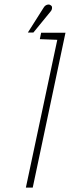

<svg xmlns="http://www.w3.org/2000/svg" viewBox="-20 -848 316 868"><path d="M160 -671 239 -668 97 0H128L276 -700H166ZM207 -794Q212 -799 214 -805Q216 -811 215 -816.5Q214 -822 208 -825Q204 -828 198 -827.5Q192 -827 186.5 -823.5Q181 -820 177 -813L106 -701H131Z"/></svg>

Font: Advent Pro ExtraLight
Style: Italic
Weight: 250
Italic angle: -12°
Version: Version 3.000